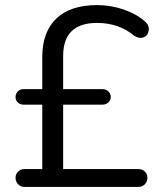

<svg xmlns="http://www.w3.org/2000/svg" viewBox="-20 -734 640 754"><path d="M524 0H76Q61 0 51 -10.5Q41 -21 41 -36Q41 -50 51 -60Q61 -70 76 -70H146V-323H73Q59 -323 50 -331.5Q41 -340 41 -353Q41 -366 50 -375Q59 -384 73 -384H146V-510Q146 -608 201 -661Q256 -714 362 -714Q414 -714 464.5 -697Q515 -680 549 -650Q567 -635 564 -614.5Q561 -594 544.5 -587.5Q528 -581 508 -593Q447 -644 361 -644Q228 -644 228 -514V-384H382Q396 -384 405.5 -375Q415 -366 415 -353Q415 -340 405.5 -331.5Q396 -323 382 -323H228V-70H524Q539 -70 549 -60Q559 -50 559 -36Q559 -21 549 -10.5Q539 0 524 0Z"/></svg>

Font: Nunito
Style: Regular
Weight: 400
Designer: Vernon Adams
Foundry: Vernon Adams
Version: Version 3.602